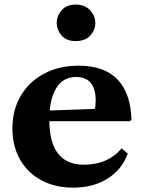

<svg xmlns="http://www.w3.org/2000/svg" viewBox="-20 -828 638 858"><path d="M307.5 10.5Q225.5 10.5 164.2 -22.8Q103 -56 69.2 -115.8Q35.5 -175.5 35.5 -254Q35.5 -337.5 73 -400.5Q110.5 -463.5 177.2 -499Q244 -534.5 332 -534.5Q445.5 -534.5 504.8 -473.2Q564 -412 567.5 -293L560 -286.5H128V-331.5L403.5 -341.5Q407.5 -352 407.5 -379Q407.5 -484 319.5 -484Q262 -484 231.2 -434Q200.5 -384 200.5 -292Q200.5 -92 355 -92Q462 -92 523.5 -165L551 -141.5Q524.5 -69.5 460.2 -29.5Q396 10.5 307.5 10.5ZM318 -644.5Q276 -644.5 254.8 -669.8Q233.5 -695 233.5 -725Q233.5 -757.5 255.8 -782.5Q278 -807.5 318 -807.5Q359 -807.5 382.5 -782.5Q406 -757.5 406 -725Q406 -695 384 -669.8Q362 -644.5 318 -644.5Z"/></svg>

Font: Libre Caslon Text
Style: Regular
Weight: 400
Designer: Pablo Impallari, Rodrigo Fuenzalida, Katja Schimmel
Foundry: Pablo Impallari, Rodrigo Fuenzalida
Version: Version 2.000